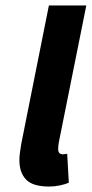

<svg xmlns="http://www.w3.org/2000/svg" viewBox="-20 -672 336 703"><path d="M160 11Q100 11 75.5 -14.5Q51 -40 51 -86Q51 -99 53 -113.5Q55 -128 58 -146L159 -652H296L195 -149Q194 -141 193.5 -136Q193 -131 193 -126Q193 -107 211 -107Q214 -107 217 -107.5Q220 -108 226 -109L232 -3Q218 3 199 7Q180 11 160 11Z"/></svg>

Font: Source Sans 3
Style: Bold Italic
Weight: 700
Italic angle: -11°
Designer: Paul D. Hunt
Foundry: Adobe
Version: Version 3.052;hotconv 1.1.0;makeotfexe 2.6.0